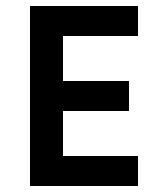

<svg xmlns="http://www.w3.org/2000/svg" viewBox="-20 -620 540 640"><path d="M440 0H80V-600H440V-500H190V-350H410V-250H190V-100H440Z"/></svg>

Font: Gauge Heavy
Style: Heavy
Weight: 900
Designer: Daniel Pimley
Foundry: Daniel Pimley
Version: Version 2.0